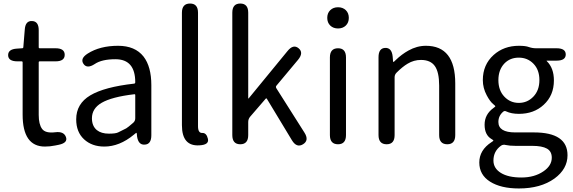

<svg xmlns="http://www.w3.org/2000/svg" viewBox="-20 -816 3243 1086"><path d="M292 7Q263 13 234 13Q108 13 108 -168V-464Q108 -469 103 -469H79Q27 -469 26 -503Q25 -538 76 -541L105 -543Q112 -543 112 -550L120 -647Q123 -699 161 -697Q199 -696 199 -645V-548Q199 -543 204 -543H294Q346 -543 346 -506Q346 -469 294 -469H204Q199 -469 199 -464V-166Q199 -113 218 -87Q237 -61 293 -68Q341 -74 353 -41Q365 -8 312 3Z M570 13Q500 13 455.5 -28Q411 -69 411 -141Q411 -229 490.5 -276.5Q570 -324 739 -343Q745 -344 745 -351Q745 -481 633 -481Q556 -481 516 -454Q472 -425 452 -455Q432 -485 476 -513Q545 -557 648 -557Q744 -557 792 -496Q836 -439 836 -334V-51Q836 0 799 2Q762 5 755 -46L754 -58Q753 -65 751.5 -65Q750 -65 737 -54Q656 13 570 13ZM596 -60Q634 -60 648 -67Q671 -78 694 -90Q703 -95 734 -122Q745 -132 745 -147V-279Q745 -284 740 -283Q612 -268 554 -234Q500 -202 500 -147Q500 -103 528 -80Q553 -60 596 -60Z M1009 -108V-744Q1009 -796 1055 -796Q1100 -796 1100 -744V-102Q1100 -63 1124 -64Q1148 -65 1156 -31Q1164 3 1109 6Q1009 13 1009 -108Z M1339 0Q1294 0 1294 -52V-744Q1294 -796 1339 -796Q1384 -796 1384 -744V-261Q1384 -256 1387 -260L1606 -527Q1639 -568 1669 -543Q1699 -518 1666 -478L1544 -332Q1538 -325 1543 -317L1702 -66Q1730 -22 1694 0Q1658 22 1631 -23L1489 -258Q1486 -262 1483 -258L1395 -156Q1384 -143 1384 -126V-52Q1384 0 1339 0Z M1892 0Q1846 0 1846 -52V-491Q1846 -543 1892 -543Q1937 -543 1937 -491V-52Q1937 0 1892 0ZM1892 -655Q1865 -655 1848 -671.5Q1831 -688 1831 -715Q1831 -742 1848 -758.5Q1865 -775 1892 -775Q1919 -775 1936 -758.5Q1953 -742 1953 -715Q1953 -688 1936 -671.5Q1919 -655 1892 -655Z M2167 0Q2121 0 2121 -52V-492Q2121 -543 2158 -545Q2196 -547 2201 -496L2203 -471Q2204 -465 2205.5 -465Q2207 -465 2218 -476Q2252 -509 2290 -530Q2338 -557 2389 -557Q2555 -557 2555 -344V-52Q2555 0 2510 0Q2464 0 2464 -52V-332Q2464 -408 2439.5 -442.5Q2415 -477 2361 -477Q2321 -477 2286 -456Q2257 -439 2223 -405Q2212 -394 2212 -379V-52Q2212 0 2167 0Z M2915 250Q2813 250 2752 211.5Q2691 173 2691 103Q2691 33 2760 -12Q2771 -19 2771 -21Q2771 -23 2761 -29Q2721 -52 2721 -110.5Q2721 -169 2771 -205Q2782 -213 2782 -215Q2782 -217 2771 -226Q2752 -241 2733 -277Q2711 -318 2711 -363Q2711 -450 2772 -505Q2830 -557 2915 -557Q2953 -557 2971 -550Q2991 -543 3012 -543H3128Q3180 -543 3180 -508Q3180 -473 3128 -473H3074Q3069 -473 3073 -470Q3113 -431 3113 -361Q3113 -276 3055 -223Q3000 -172 2915 -172Q2872 -172 2843 -186Q2834 -191 2826 -184Q2799 -161 2799 -126Q2799 -67 2894 -67H3000Q3190 -67 3190 62Q3190 140 3116 194Q3038 250 2915 250ZM3054 153Q3101 121 3101 76Q3101 40 3073.5 24.5Q3046 9 2990 9H2896Q2862 9 2840 4Q2826 0 2814 8Q2771 39 2771 92Q2771 136 2813 162Q2855 188 2929 188Q3003 188 3054 153ZM2833 -457Q2799 -421 2799 -363Q2799 -305 2832.5 -269.5Q2866 -234 2914.5 -234Q2963 -234 2997 -269.5Q3031 -305 3031 -363Q3031 -421 2997.5 -455.5Q2964 -490 2914.5 -490Q2865 -490 2833 -457Z"/></svg>

Font: Resource Han Rounded HK
Style: Regular
Weight: 400
Designer: Cyano Hao (round all glyphs); Ryoko NISHIZUKA  (kana, bopomofo & ideographs); Paul D. Hunt (Latin, Greek & Cyrillic); Sa
Foundry: Cyano Hao
Version: 0.990